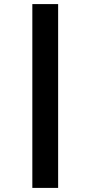

<svg xmlns="http://www.w3.org/2000/svg" viewBox="-20 -780 442 938"><path d="M264 138H138V-760H264Z"/></svg>

Font: Aneliza
Style: Bold
Weight: 700
Designer: Mike Abbink, Paul van der Laan, Pieter van Rosmalen
Foundry: Bold Monday
Version: Version 3.0